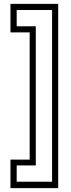

<svg xmlns="http://www.w3.org/2000/svg" viewBox="-20 -770 368 990"><path d="M280 200H34V53H133V-603H34V-750H280ZM248.5 167V-718.5H66V-634.5H164.5V83H66V167Z"/></svg>

Font: Tourney Light
Style: Regular
Weight: 300
Version: Version 1.015